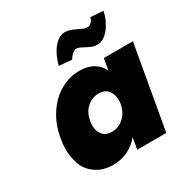

<svg xmlns="http://www.w3.org/2000/svg" viewBox="-182 -961 1088 1121"><g transform="rotate(-30 361.5 -400.0)"><path d="M74 -281Q89 -368 132 -433Q175 -498 235.5 -533Q296 -568 363 -568Q421 -568 459 -545Q497 -522 513 -483L527 -561H723L624 0H428L442 -78Q412 -39 365.5 -16Q319 7 262 7Q195 7 146.5 -28Q98 -63 82.5 -114Q67 -165 67 -208Q67 -242 74 -281ZM478 -281Q480 -296 480 -309Q480 -343 459.5 -370Q439 -397 396 -397Q352 -397 317.5 -366.5Q283 -336 274 -281Q271 -265 271 -251Q271 -218 291 -191Q311 -164 355 -164Q398 -164 433 -195Q468 -226 478 -281ZM276 -653Q285 -688 298.5 -716Q312 -744 329 -764Q346 -784 365 -795Q384 -806 403 -806Q423 -806 441 -799.5Q459 -793 475.5 -785Q492 -777 506.5 -770.5Q521 -764 533 -764Q544 -764 552 -769Q560 -774 565.5 -780.5Q571 -787 574 -794.5Q577 -802 578 -807L663 -801Q656 -767 642.5 -739Q629 -711 612 -690.5Q595 -670 575 -658.5Q555 -647 534 -647Q515 -647 498.5 -653.5Q482 -660 467.5 -668Q453 -676 439.5 -682.5Q426 -689 413 -689Q406 -689 398 -684.5Q390 -680 383 -673Q376 -666 370.5 -658.5Q365 -651 363 -645Z"/></g></svg>

Font: Fz Poppins ExtBd
Style: Italic
Weight: 800
Italic angle: -10°
Designer: Ninad Kale (Devanagari), Jonny Pinhorn (Latin)
Foundry: Indian Type Foundry
Version: Vit hóa bi Vntype.Com & FontZin.Com